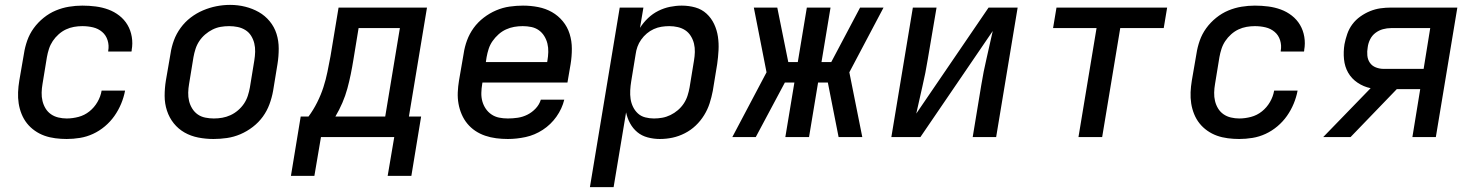

<svg xmlns="http://www.w3.org/2000/svg" viewBox="-20 -561 6040 786"><path d="M253 8Q230 8 206.5 5Q183 2 162 -5.5Q141 -13 122.5 -26Q104 -39 90.5 -56Q77 -73 68.5 -94Q60 -115 56.5 -137.5Q53 -160 54 -183.5Q55 -207 59 -231L78 -341Q82 -368 91.5 -395Q101 -422 118 -445.5Q135 -469 158.5 -488Q182 -507 208.5 -518Q235 -529 262.5 -533.5Q290 -538 317 -538Q345 -538 372 -534.5Q399 -531 423.5 -522Q448 -513 468.5 -497Q489 -481 502 -459Q515 -437 519.5 -410Q524 -383 519 -356Q519 -354 519 -352.5Q519 -351 518 -350H423Q423 -351 423 -351.5Q423 -352 423 -353Q427 -375 420.5 -396Q414 -417 398 -430.5Q382 -444 361 -449Q340 -454 317 -454Q300 -454 283 -451Q266 -448 250 -440.5Q234 -433 220 -420.5Q206 -408 196 -393Q186 -378 180.5 -361Q175 -344 172 -327L154 -217Q151 -200 150.5 -182Q150 -164 154 -147.5Q158 -131 166.5 -117Q175 -103 188.5 -93.5Q202 -84 219 -80Q236 -76 253 -76Q277 -76 301.5 -82.5Q326 -89 346 -105Q366 -121 379 -143.5Q392 -166 396 -190H492Q487 -163 476 -136.5Q465 -110 448.5 -86.5Q432 -63 409.5 -44Q387 -25 361 -13Q335 -1 307.5 3.5Q280 8 253 8Z M854 8Q822 8 791.5 2Q761 -4 735.5 -18.5Q710 -33 691.5 -56Q673 -79 663.5 -108Q654 -137 654 -168.5Q654 -200 659 -231L678 -341Q682 -369 692 -396Q702 -423 719.5 -447Q737 -471 760.5 -489Q784 -507 811 -518.5Q838 -530 866 -535.5Q894 -541 922 -541Q954 -541 984 -533.5Q1014 -526 1039.5 -511.5Q1065 -497 1084 -474Q1103 -451 1112 -422.5Q1121 -394 1121 -362Q1121 -330 1116 -299L1098 -189Q1093 -161 1083 -134Q1073 -107 1056 -83.5Q1039 -60 1015 -41.5Q991 -23 964 -11.5Q937 0 909 4Q881 8 854 8ZM855 -76Q873 -76 890 -79Q907 -82 923.5 -89.5Q940 -97 954.5 -109.5Q969 -122 979 -137Q989 -152 994.5 -169Q1000 -186 1003 -203L1021 -313Q1024 -331 1024.5 -349Q1025 -367 1021 -383.5Q1017 -400 1008 -414.5Q999 -429 984.5 -438Q970 -447 953 -450.5Q936 -454 918 -454Q900 -454 883 -451Q866 -448 850 -440Q834 -432 820 -420Q806 -408 796 -393Q786 -378 780.5 -361Q775 -344 772 -327L754 -217Q751 -200 750.5 -182Q750 -164 754 -147.5Q758 -131 767 -116.5Q776 -102 789.5 -92.5Q803 -83 820.5 -79.5Q838 -76 855 -76Z M1171 159 1211 -84H1243Q1263 -111 1278.5 -142Q1294 -173 1304 -204Q1314 -235 1320.5 -267Q1327 -299 1333 -331L1366 -530H1728L1654 -84H1704L1664 159H1567L1594 0H1294L1267 159ZM1353 -84H1557L1617 -446H1448L1427 -318Q1422 -287 1416 -257.5Q1410 -228 1402 -198.5Q1394 -169 1381.5 -140Q1369 -111 1353 -84Z M2059 8Q2035 8 2011.5 5Q1988 2 1966 -5.5Q1944 -13 1925.5 -25.5Q1907 -38 1893 -55Q1879 -72 1870 -93Q1861 -114 1857 -136.5Q1853 -159 1854 -183Q1855 -207 1859 -231L1878 -341Q1882 -369 1892 -396Q1902 -423 1919 -446.5Q1936 -470 1960 -488.5Q1984 -507 2011 -518.5Q2038 -530 2066 -534Q2094 -538 2121 -538Q2153 -538 2183.5 -532Q2214 -526 2239.5 -511.5Q2265 -497 2284 -474Q2303 -451 2312 -422Q2321 -393 2321 -361.5Q2321 -330 2316 -299L2303 -223H1955L1954 -217Q1951 -199 1950.5 -181Q1950 -163 1954.5 -146.5Q1959 -130 1968.5 -116Q1978 -102 1992 -92.5Q2006 -83 2023 -79.5Q2040 -76 2059 -76Q2079 -76 2099.5 -79Q2120 -82 2139 -91.5Q2158 -101 2173 -117Q2188 -133 2194 -153H2290Q2281 -116 2258 -83.5Q2235 -51 2202 -29.5Q2169 -8 2132 0Q2095 8 2059 8ZM1969 -307H2220L2221 -313Q2224 -330 2224.5 -348Q2225 -366 2221 -382.5Q2217 -399 2208 -413.5Q2199 -428 2185.5 -437.5Q2172 -447 2155 -450.5Q2138 -454 2120 -454Q2102 -454 2085 -451Q2068 -448 2051.5 -440.5Q2035 -433 2021 -420.5Q2007 -408 1996.5 -393Q1986 -378 1980.5 -361Q1975 -344 1972 -327Z M2395 205 2517 -530H2614L2600 -447Q2614 -469 2633 -487Q2652 -505 2675 -516.5Q2698 -528 2722.5 -533Q2747 -538 2771 -538Q2800 -538 2826.5 -530.5Q2853 -523 2872.5 -505Q2892 -487 2903.5 -462.5Q2915 -438 2919 -411Q2923 -384 2921.5 -355.5Q2920 -327 2916 -299L2898 -189Q2893 -163 2885 -138Q2877 -113 2862.5 -89.5Q2848 -66 2828 -47Q2808 -28 2783.5 -15.5Q2759 -3 2733.5 2.5Q2708 8 2681 8Q2656 8 2631.5 1.5Q2607 -5 2589 -20Q2571 -35 2559.5 -56Q2548 -77 2543 -101L2492 205ZM2657 -76Q2674 -76 2691 -79Q2708 -82 2724.5 -90Q2741 -98 2755 -110Q2769 -122 2779 -137Q2789 -152 2794.5 -169Q2800 -186 2803 -203L2821 -313Q2824 -330 2824.5 -348Q2825 -366 2821 -382.5Q2817 -399 2808 -413.5Q2799 -428 2785.5 -437Q2772 -446 2755 -450Q2738 -454 2720 -454Q2704 -454 2688 -451.5Q2672 -449 2656.5 -442Q2641 -435 2628 -424Q2615 -413 2605 -399Q2595 -385 2589.5 -369.5Q2584 -354 2582 -338L2564 -228Q2561 -210 2560 -191.5Q2559 -173 2561.5 -156Q2564 -139 2571.5 -123.5Q2579 -108 2591.5 -96.5Q2604 -85 2621.5 -80.5Q2639 -76 2657 -76Z M2978 0 3118 -265 3066 -530H3162L3207 -307H3246L3283 -530H3380L3343 -307H3383L3501 -530H3597L3457 -265L3510 0H3413L3369 -223H3329L3292 0H3195L3232 -223H3193L3074 0Z M3629 0 3717 -530H3814L3778 -318Q3769 -262 3756 -207Q3743 -152 3731 -96L4027 -530H4146L4058 0H3962L3997 -212Q4006 -268 4019 -323Q4032 -378 4044 -434L3748 0Z M4395 0 4469 -446H4291L4305 -530H4758L4744 -446H4566L4492 0Z M5053 8Q5030 8 5006.5 5Q4983 2 4962 -5.5Q4941 -13 4922.5 -26Q4904 -39 4890.5 -56Q4877 -73 4868.5 -94Q4860 -115 4856.5 -137.5Q4853 -160 4854 -183.5Q4855 -207 4859 -231L4878 -341Q4882 -368 4891.5 -395Q4901 -422 4918 -445.5Q4935 -469 4958.5 -488Q4982 -507 5008.5 -518Q5035 -529 5062.5 -533.5Q5090 -538 5117 -538Q5145 -538 5172 -534.5Q5199 -531 5223.5 -522Q5248 -513 5268.5 -497Q5289 -481 5302 -459Q5315 -437 5319.5 -410Q5324 -383 5319 -356Q5319 -354 5319 -352.5Q5319 -351 5318 -350H5223Q5223 -351 5223 -351.5Q5223 -352 5223 -353Q5227 -375 5220.5 -396Q5214 -417 5198 -430.5Q5182 -444 5161 -449Q5140 -454 5117 -454Q5100 -454 5083 -451Q5066 -448 5050 -440.5Q5034 -433 5020 -420.5Q5006 -408 4996 -393Q4986 -378 4980.5 -361Q4975 -344 4972 -327L4954 -217Q4951 -200 4950.5 -182Q4950 -164 4954 -147.5Q4958 -131 4966.5 -117Q4975 -103 4988.5 -93.5Q5002 -84 5019 -80Q5036 -76 5053 -76Q5077 -76 5101.5 -82.5Q5126 -89 5146 -105Q5166 -121 5179 -143.5Q5192 -166 5196 -190H5292Q5287 -163 5276 -136.5Q5265 -110 5248.5 -86.5Q5232 -63 5209.5 -44Q5187 -25 5161 -13Q5135 -1 5107.5 3.5Q5080 8 5053 8Z M5397 0 5591 -200Q5562 -206 5537.5 -222.5Q5513 -239 5499 -263.5Q5485 -288 5482 -318.5Q5479 -349 5484 -380Q5488 -401 5495.5 -422.5Q5503 -444 5516.5 -462Q5530 -480 5549 -493.5Q5568 -507 5589 -515.5Q5610 -524 5631.5 -527Q5653 -530 5675 -530H5946L5858 0H5762L5794 -196H5698L5509 0ZM5645 -279H5808L5835 -446H5675Q5658 -446 5641.5 -441.5Q5625 -437 5611 -426.5Q5597 -416 5589 -400Q5581 -384 5579 -367Q5576 -351 5577.5 -334Q5579 -317 5588 -304Q5597 -291 5612.5 -285Q5628 -279 5645 -279Z"/></svg>

Font: Iosevka Curly MdExObl
Style: Regular
Weight: 500
Width: 7
Italic angle: -9°
Monospace: yes
Designer: Belleve Invis
Foundry: Belleve Invis
Version: Version 11.1.0; ttfautohint (v1.8.3)